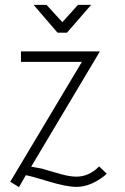

<svg xmlns="http://www.w3.org/2000/svg" viewBox="-20 -756 511 788"><path d="M255 -622H216L118 -736H171L236 -665L300 -736H354ZM294 11Q253 11 179 -11.5Q105 -34 86 -37L58 12L22 -10L316 -502H66V-545H390L108 -72L135 -67Q151 -65 165 -60Q179 -56 203 -49Q227 -42 235 -40Q268 -31 294 -31Q345 -31 387 -73L418 -43L408 -34Q350 11 294 11Z"/></svg>

Font: Bhavuka
Style: Regular
Weight: 400
Version: 2.94.0; ttfautohint (v1.2) -l 7 -r 28 -G 50 -x 13 -D deva -f